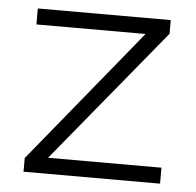

<svg xmlns="http://www.w3.org/2000/svg" viewBox="-43 -544 600 587"><g transform="rotate(5 257.5 -250.5)"><path d="M50 0H469V-49H121L458 -459V-501H50V-452H385L50 -42Z"/></g></svg>

Font: Poppy and Pepper Light
Style: Regular
Weight: 300
Designer: Thy Ha
Foundry: Thy Ha
Version: Version 0.001;Glyphs 3.2 (3227)